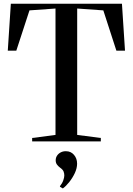

<svg xmlns="http://www.w3.org/2000/svg" viewBox="-20 -763 716 1036"><path d="M279.5 -35V-717L139 -707L68 -489.5H22L38.5 -743H638L654.5 -489.5H608L537.5 -707L396.5 -717V-35L524 -18.5V0H153.5V-18.5ZM396 120Q396 144.5 383.8 170.8Q371.5 197 353.8 219.2Q336 241.5 319.5 253.5H318.5L303.5 244.5V241.5Q316 226 321.5 210Q327 194 327 184Q327 173 323.2 162.8Q319.5 152.5 304 141.5Q294 134 287.2 124.8Q280.5 115.5 280.5 102Q280.5 88 287.8 77Q295 66 307.2 59.5Q319.5 53 333.5 53H336.5Q362.5 53 379.2 72.5Q396 92 396 120Z"/></svg>

Font: Merriweather 144pt Medium
Style: Regular
Weight: 500
Version: Version 2.100